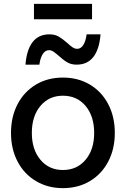

<svg xmlns="http://www.w3.org/2000/svg" viewBox="-20 -962 653 995"><path d="M37 -273Q37 -357 71 -422Q105 -487 166 -523.5Q227 -560 306 -560Q385 -560 446 -523.5Q507 -487 541 -422Q575 -357 575 -273Q575 -190 541 -125Q507 -60 446 -23.5Q385 13 306 13Q228 13 166.5 -23.5Q105 -60 71 -125Q37 -190 37 -273ZM306 -81Q379 -81 423.5 -134Q468 -187 468 -273Q468 -360 423.5 -413Q379 -466 306 -466Q234 -466 189.5 -413Q145 -360 145 -273Q145 -187 189.5 -134Q234 -81 306 -81ZM236 -784Q265 -784 285 -772Q305 -760 329 -739Q345 -724 356.5 -716.5Q368 -709 380 -709Q399 -709 411.5 -728.5Q424 -748 429 -784H501Q495 -707 464 -667Q433 -627 377 -627Q349 -627 328.5 -639Q308 -651 284 -673Q267 -688 256 -695Q245 -702 234 -702Q215 -702 202 -682.5Q189 -663 184 -627H112Q118 -704 149 -744Q180 -784 236 -784ZM457 -942V-862H156V-942Z"/></svg>

Font: Application Medium
Style: Regular
Weight: 500
Designer: Wei Huang
Foundry: Wei Huang
Version: Version 0.012